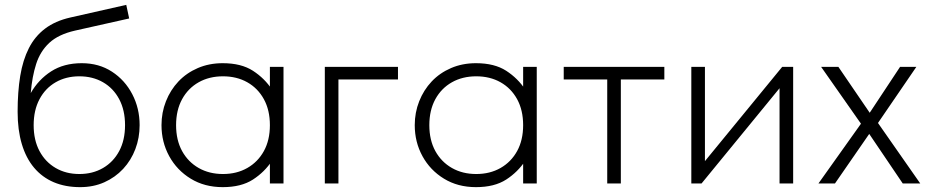

<svg xmlns="http://www.w3.org/2000/svg" viewBox="-20 -755 3826 790"><path d="M309.5 15Q249 15 201.2 -5.2Q153.5 -25.5 120.2 -65Q87 -104.5 69.8 -162.2Q52.5 -220 52.5 -295Q52.5 -377 63.2 -442.5Q74 -508 98.8 -556.8Q123.5 -605.5 165.5 -637.2Q207.5 -669 269.5 -683L499.5 -735L511.5 -679L288.5 -629Q220.5 -613.5 183 -578.8Q145.5 -544 128.8 -491.8Q112 -439.5 106.5 -372Q138 -427.5 190.2 -461.2Q242.5 -495 316.5 -495Q387 -495 440.5 -460.2Q494 -425.5 524.2 -367.5Q554.5 -309.5 554.5 -240Q554.5 -188 537 -141.8Q519.5 -95.5 486.8 -60.2Q454 -25 409.2 -5Q364.5 15 309.5 15ZM306.5 -39Q361.5 -39 404 -63.8Q446.5 -88.5 470.5 -133.5Q494.5 -178.5 494.5 -240Q494.5 -301.5 470.5 -346.8Q446.5 -392 404 -416.5Q361.5 -441 306.5 -441Q251.5 -441 209 -416.5Q166.5 -392 142.5 -346.8Q118.5 -301.5 118.5 -240Q118.5 -178.5 142.5 -133.5Q166.5 -88.5 209 -63.8Q251.5 -39 306.5 -39Z M896.5 15Q821.5 15 764.8 -19.8Q708 -54.5 676.2 -112.5Q644.5 -170.5 644.5 -240Q644.5 -292 662.8 -338.2Q681 -384.5 714.2 -419.8Q747.5 -455 794 -475Q840.5 -495 896.5 -495Q972.5 -495 1020.8 -463.8Q1069 -432.5 1099.5 -386L1090.5 -374V-480H1146.5V0H1090.5V-106L1099.5 -94Q1069 -47.5 1020.8 -16.2Q972.5 15 896.5 15ZM897.5 -39Q954 -39 997.5 -63.8Q1041 -88.5 1065.8 -133.5Q1090.5 -178.5 1090.5 -240Q1090.5 -301.5 1065.8 -346.8Q1041 -392 997.5 -416.5Q954 -441 897.5 -441Q841 -441 797.5 -416.5Q754 -392 729.2 -346.8Q704.5 -301.5 704.5 -240Q704.5 -178.5 729.2 -133.5Q754 -88.5 797.5 -63.8Q841 -39 897.5 -39Z M1316.5 0V-480H1617.5V-428H1372.5V0Z M1938.5 15Q1863.5 15 1806.8 -19.8Q1750 -54.5 1718.2 -112.5Q1686.5 -170.5 1686.5 -240Q1686.5 -292 1704.8 -338.2Q1723 -384.5 1756.2 -419.8Q1789.5 -455 1836 -475Q1882.5 -495 1938.5 -495Q2014.5 -495 2062.8 -463.8Q2111 -432.5 2141.5 -386L2132.5 -374V-480H2188.5V0H2132.5V-106L2141.5 -94Q2111 -47.5 2062.8 -16.2Q2014.5 15 1938.5 15ZM1939.5 -39Q1996 -39 2039.5 -63.8Q2083 -88.5 2107.8 -133.5Q2132.5 -178.5 2132.5 -240Q2132.5 -301.5 2107.8 -346.8Q2083 -392 2039.5 -416.5Q1996 -441 1939.5 -441Q1883 -441 1839.5 -416.5Q1796 -392 1771.2 -346.8Q1746.5 -301.5 1746.5 -240Q1746.5 -178.5 1771.2 -133.5Q1796 -88.5 1839.5 -63.8Q1883 -39 1939.5 -39Z M2478.5 0V-428H2299.5V-480H2713.5V-428H2534.5V0Z M2824.5 0V-480H2880.5V-92L3198.5 -480H3243.5V0H3187.5V-392L2866.5 0Z M3347.5 0 3522.5 -246 3358.5 -480H3429.5L3558.5 -291L3683.5 -480H3750.5L3592.5 -249L3766.5 0H3694.5L3556.5 -204L3415.5 0Z"/></svg>

Font: Geologica Cursive Thin
Style: Regular
Weight: 250
Designer: Sindre Bremnes, Frode Helland
Foundry: Monokrom Skriftforlag AS
Version: Version 1.010;gftools[0.9.28]